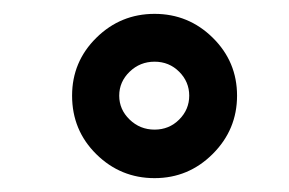

<svg xmlns="http://www.w3.org/2000/svg" viewBox="-20 -838 417 277"><path d="M84 -700Q84 -749 119 -783.5Q154 -818 203 -818Q252 -818 287 -783.5Q322 -749 322 -700Q322 -651 287 -616Q252 -581 203 -581Q154 -581 119 -615.5Q84 -650 84 -700ZM238.5 -734.5Q224 -749 203 -749Q182 -749 167 -734.5Q152 -720 152 -700Q152 -680 167 -665.5Q182 -651 203 -651Q224 -651 238.5 -665.5Q253 -680 253 -700Q253 -720 238.5 -734.5Z"/></svg>

Font: Montserrat arm
Style: Bold
Weight: 700
Designer: Julieta Ulanovsky
Foundry: Julieta Ulanovsky
Version: Version 6.000;PS 006.000;hotconv 1.0.88;makeotf.lib2.5.64775